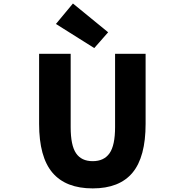

<svg xmlns="http://www.w3.org/2000/svg" viewBox="-20 -1047 1040 1081"><path d="M502 13.7Q350.6 13.7 275.4 -74.7Q200.2 -163.1 200.2 -349.6V-744.1H377.9V-331.1Q377.9 -228.5 408.2 -184.1Q438.5 -139.6 502 -139.6Q565.4 -139.6 596.7 -184.1Q627.9 -228.5 627.9 -331.1V-744.1H799.8V-349.6Q799.8 -163.1 726.1 -74.7Q652.3 13.7 502 13.7ZM510.7 -776.4 294.9 -912.1 390.6 -1027.3 588.9 -865.2Z"/></svg>

Font: GenEi Gothic M Heavy
Style: Regular
Weight: 800
Designer: o_tamon (Modified); [Source Han Sans]
Ryoko NISHIZUKA  (kana & ideographs); Paul D. Hunt (Latin, Greek & Cyrillic); Wenl
Version: Version 1.1a;Original Version 1.004